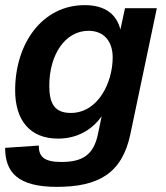

<svg xmlns="http://www.w3.org/2000/svg" viewBox="-21 -566 647 748"><path d="M200 162C362 162 455 110 487 -44L590 -534H466L448 -451C434 -508 391 -546 309 -546C143 -546 38 -396 38 -214C38 -96 97 -26 205 -26C281 -26 338 -61 375 -113L360 -41C343 37 301 65 218 65C149 65 130 43 130 1L-1 10C-1 104 47 162 200 162ZM255 -126C192 -126 171 -162 171 -232C171 -352 232 -446 324 -446C384 -446 418 -405 418 -342C418 -246 362 -126 255 -126Z"/></svg>

Font: Geist SemiBold
Style: Italic
Weight: 600
Italic angle: -12°
Designer: Basement.studio, Andrés Briganti, Mateo Zaragoza
Foundry: Basement.studio, Vercel, Andrés Briganti, Guido Ferreyra, Mateo Zaragoza
Version: Version 1.500